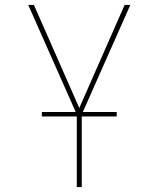

<svg xmlns="http://www.w3.org/2000/svg" viewBox="-20 -755 640 775"><path d="M290 0V-293L94 -735H117L300 -319L483 -735H506L310 -293V0ZM451 -285H149V-303H451Z"/></svg>

Font: Iosevka Aile Thin
Style: Regular
Weight: 100
Designer: Belleve Invis
Foundry: Belleve Invis
Version: Version 31.1.0; ttfautohint (v1.8.4)